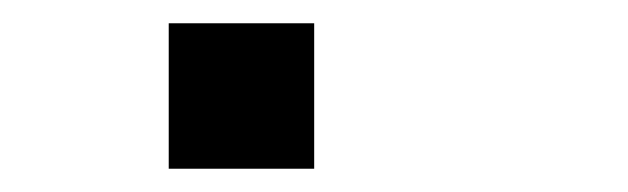

<svg xmlns="http://www.w3.org/2000/svg" viewBox="-20 -520 540 165"><path d="M125 -375V-500H250V-375Z"/></svg>

Font: GalmuriMono7 Regular
Style: Regular
Weight: 400
Designer: Lee Minseo (quiple)
Version: Version 2.399;hotconv 1.1.1;makeotfexe 2.6.0 DEVELOPMENT